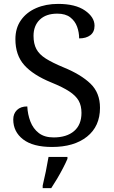

<svg xmlns="http://www.w3.org/2000/svg" viewBox="-20 -744 584 985"><path d="M247 10Q149 10 98.5 -29Q48 -68 48 -131Q48 -161 67 -179.5Q86 -198 120 -198Q122 -157 136 -120.5Q150 -84 179 -61.5Q208 -39 255 -39Q322 -39 360 -71.5Q398 -104 398 -165Q398 -202 383.5 -227.5Q369 -253 335.5 -275Q302 -297 243 -321Q150 -359 104.5 -410Q59 -461 59 -543Q59 -600 87.5 -640.5Q116 -681 165.5 -702.5Q215 -724 278 -724Q367 -724 416 -690Q465 -656 465 -612Q465 -580 443.5 -563.5Q422 -547 386 -547Q386 -578 375.5 -607Q365 -636 340.5 -655Q316 -674 274 -674Q216 -674 184 -643Q152 -612 152 -560Q152 -520 166.5 -492.5Q181 -465 215 -443.5Q249 -422 307 -398Q395 -362 444 -315Q493 -268 493 -191Q493 -96 426.5 -43Q360 10 247 10ZM199 208Q207 175 215 136Q223 97 229 61H326V71Q317 92 303 119Q289 146 273 173Q257 200 243 221H199Z"/></svg>

Font: Noto Serif Dogra
Style: Regular
Weight: 400
Designer: Ek Type
Foundry: Ek Type
Version: Version 1.005